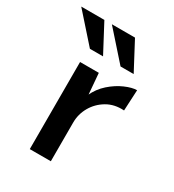

<svg xmlns="http://www.w3.org/2000/svg" viewBox="-187 -709 722 798"><g transform="rotate(30 174.5 -310.0)"><path d="M169 -418 179 -298 175 -314Q192 -352 222.5 -379Q253 -406 286.5 -420.5Q320 -435 343 -435L338 -335Q291 -338 255.5 -317Q220 -296 200 -261Q180 -226 180 -186V0H79V-418ZM-32 -620H79L150 -486H87ZM115 -620H226L297 -486H234Z"/></g></svg>

Font: Reem Kufi
Style: Regular
Weight: 400
Designer: Khaled Hosny
Version: Version 1.6